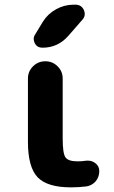

<svg xmlns="http://www.w3.org/2000/svg" viewBox="-20 -806 482 815"><path d="M162.1 -713.9Q182.6 -747.1 217.8 -766.6Q252.9 -786.1 292 -786.1H300.8Q325.2 -786.1 335.9 -763.7Q339.8 -754.9 339.8 -747.1Q339.8 -733.4 330.1 -722.7L269.5 -653.3Q225.6 -603.5 160.2 -603.5Q137.7 -603.5 127.9 -622.1Q123 -631.8 123 -640.6Q123 -650.4 128.9 -659.2ZM246.1 -217.8Q246.1 -155.3 257.8 -138.2Q269.5 -121.1 309.6 -121.1Q328.1 -121.1 346.7 -124Q350.6 -124 354.5 -124Q371.1 -124 384.8 -113.3Q401.4 -100.6 401.4 -80.1Q401.4 -63.5 394.5 -49.3Q387.7 -35.2 374.5 -25.9Q361.3 -16.6 345.7 -14.6Q313.5 -10.7 281.2 -10.7Q180.7 -10.7 139.6 -53.7Q98.6 -96.7 98.6 -204.1V-472.7Q98.6 -502.9 120.1 -524.4Q141.6 -545.9 172.4 -545.9Q203.1 -545.9 224.6 -524.4Q246.1 -502.9 246.1 -472.7Z"/></svg>

Font: Gen Jyuu GothicX Bold
Style: Bold
Weight: 700
Designer: Ryoko NISHIZUKA (kana &amp; ideographs); Paul D. Hunt (Latin, Greek &amp; Cyrillic); Wenlong ZHANG (bopomofo); Sandoll C
Version: Version 1.058.20140828